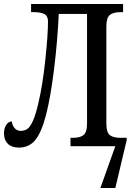

<svg xmlns="http://www.w3.org/2000/svg" viewBox="-20 -734 672 964"><path d="M616 -30 559 210H484L559 0H334V-42H346Q382 -42 399.5 -56Q417 -70 417 -114V-664H275Q269 -532 252 -391.5Q235 -251 211 -156Q187 -66 156 -29.5Q125 7 75 7Q39 7 19.5 -12Q0 -31 0 -64Q0 -89 11 -106.5Q22 -124 40 -124Q40 -108 52 -92.5Q64 -77 84 -77Q103 -77 117 -86.5Q131 -96 145 -126.5Q159 -157 173 -218Q194 -306 207.5 -433Q221 -560 221 -626Q221 -654 202.5 -663.5Q184 -673 150 -673H136V-714H598V-673H585Q549 -673 531.5 -659Q514 -645 514 -601V-113Q514 -69 531.5 -55.5Q549 -42 585 -42H616Z"/></svg>

Font: Noto Serif Narrow
Style: Regular
Weight: 400
Width: 4
Designer: Monotype Design Team
Foundry: Monotype Imaging Inc.
Version: Version 1.001